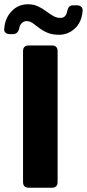

<svg xmlns="http://www.w3.org/2000/svg" viewBox="-37 -880 408 900"><path d="M98 0Q71 0 71 -27V-640Q71 -667 98 -667H206Q233 -667 233 -640V-27Q233 0 206 0ZM53 -746Q46 -720 24 -720H9Q-4 -720 -11.5 -727Q-19 -734 -17 -747Q-13 -796 18 -828Q49 -860 94 -860Q120 -860 140.5 -850.5Q161 -841 178.5 -828Q196 -815 212 -805.5Q228 -796 246 -796Q273 -796 278 -828Q281 -841 287 -848Q293 -855 306 -855H324Q337 -855 344.5 -847.5Q352 -840 350 -826Q345 -774 313 -745.5Q281 -717 240 -717Q208 -717 185.5 -726.5Q163 -736 146.5 -749Q130 -762 116.5 -771.5Q103 -781 88 -781Q74 -781 64.5 -771Q55 -761 53 -746Z"/></svg>

Font: Pitagon Sans
Style: Bold
Weight: 700
Designer: Travis Tran
Foundry: Pitagon
Version: Version 1.001; ttfautohint (v1.8.4.7-5d5b);gftools[0.9.26]